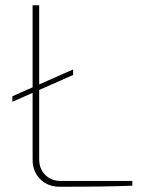

<svg xmlns="http://www.w3.org/2000/svg" viewBox="-20 -710 551 730"><path d="M483 -22V-4Q391 0 206 0Q162 0 133 -29Q104 -58 104 -102V-357L27 -323V-344L104 -378V-690H129V-389L258 -446V-425L129 -368V-104Q129 -68 152 -45Q175 -22 211 -22Z"/></svg>

Font: Exo 2.0 Thin
Style: Regular
Weight: 250
Designer: Natanael Gama
Version: Version 1.001;PS 001.001;hotconv 1.0.70;makeotf.lib2.5.58329